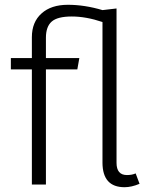

<svg xmlns="http://www.w3.org/2000/svg" viewBox="-20 -763 628 794"><path d="M495.1 11.2Q404.3 11.2 403.8 -89.8V-671.9Q335.9 -694.8 276.9 -694.8Q217.8 -694.8 193.8 -673.8Q169.9 -652.8 169.9 -606.9V-522.9H308.1L299.8 -476.1H169.9V0H111.8V-476.1H24.9V-522.9H111.8V-608.9Q111.8 -671.9 151.9 -707.5Q191.4 -743.2 260.7 -743.2Q330.1 -743.2 403.8 -721.2L461.9 -728V-89.8Q461.9 -39.1 504.9 -39.1Q525.9 -39.1 541 -45.9L557.1 -2.9Q523.9 11.2 495.1 11.2Z"/></svg>

Font: FiraSans-Light
Style: Regular
Weight: 300
Designer: Carrois Corporate & Edenspiekermann AG
Foundry: Carrois Corporate GbR & Edenspiekermann AG
Version: Version 3.106;PS 003.106;hotconv 1.0.70;makeotf.lib2.5.58329